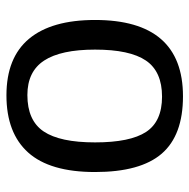

<svg xmlns="http://www.w3.org/2000/svg" viewBox="-16 -562 588 596"><g transform="rotate(90 278.0 -264.0)"><path d="M514 -265Q514 -125 453.5 -57.5Q393 10 276 10Q159 10 100.5 -60Q42 -130 42 -265Q42 -538 279 -538Q400 -538 457 -472Q514 -406 514 -265ZM422 -265Q422 -374 389.5 -423.5Q357 -473 280 -473Q202 -473 168 -423Q134 -373 134 -265Q134 -159 168 -107Q202 -55 275 -55Q354 -55 388 -105.5Q422 -156 422 -265Z"/></g></svg>

Font: Libra Sans
Style: Regular
Weight: 400
Foundry: Context Ltd
Version: Version 1.000; ttfautohint (v1.3)